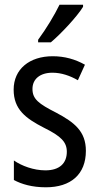

<svg xmlns="http://www.w3.org/2000/svg" viewBox="-20 -786 421 816"><path d="M333 -757V-766H233C211 -721 178 -666 142 -617V-606H196C239 -642 308 -716 333 -757ZM345 -145C345 -228 296 -266 219 -307C144 -345 118 -365 118 -408C118 -450 150 -477 203 -477C241 -477 278 -464 311 -445L341 -511C300 -534 255 -547 204 -547C105 -547 38 -492 38 -405C38 -321 89 -283 167 -243C240 -207 264 -182 264 -141C264 -92 233 -62 173 -62C123 -62 72 -81 39 -104V-21C72 -3 117 10 175 10C281 10 345 -45 345 -145Z"/></svg>

Font: Noto Sans Devanagari UI Condensed
Style: Regular
Weight: 400
Width: 3
Designer: Jelle Bosma - Monotype Design Team
Foundry: Monotype Imaging Inc.
Version: Version 2.004